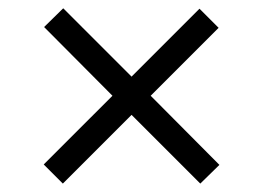

<svg xmlns="http://www.w3.org/2000/svg" viewBox="-20 -601 631 461"><path d="M85 -206.1 250 -371.1 85.9 -536.1 131.8 -581.1 295.9 -417 459 -580.1 504.9 -534.2 341.8 -371.1 506.8 -205.1 460.9 -160.2 295.9 -325.2 130.9 -160.2Z"/></svg>

Font: Poppins Light
Style: Regular
Weight: 300
Designer: Ninad Kale (Devanagari), Jonny Pinhorn (Latin)
Foundry: Indian Type Foundry
Version: 4.004